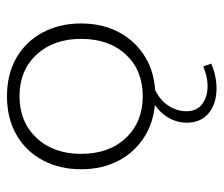

<svg xmlns="http://www.w3.org/2000/svg" viewBox="-64 -380 625 536"><g transform="rotate(-90 248.0 -111.5)"><path d="M248 10Q186 10 140 -17Q94 -44 69 -90.5Q44 -137 44 -197Q44 -257 69 -304Q94 -351 140 -377.5Q186 -404 248 -404Q310 -404 355.5 -377.5Q401 -351 426 -304Q451 -257 451 -197Q451 -137 426 -90.5Q401 -44 355.5 -17Q310 10 248 10ZM248 -25Q320 -25 364 -72Q408 -119 408 -197Q408 -274 364 -321.5Q320 -369 248 -369Q176 -369 131.5 -321.5Q87 -274 87 -197Q87 -119 131.5 -72Q176 -25 248 -25ZM270 181Q227 181 200.5 159Q174 137 174 98Q174 61 199 31Q224 1 275 -16L288 0Q245 15 225.5 41Q206 67 206 97Q206 126 226 141Q246 156 277 156Q290 156 303 153Q316 150 331 144L339 166Q324 173 305.5 177Q287 181 270 181Z"/></g></svg>

Font: Rokkitt ExtraLight
Style: Regular
Weight: 250
Version: Version 3.103